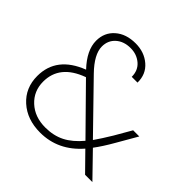

<svg xmlns="http://www.w3.org/2000/svg" viewBox="-181 -879 1059 1059"><g transform="rotate(45 348.0 -349.5)"><path d="M458 -564H413Q413 -614 379 -643Q345 -672 297 -672Q244 -672 211 -642.5Q178 -613 178 -566Q178 -505 253 -428L508 -166Q536 -206 571 -264L627 -361H675L607 -243Q571 -180 538 -136L670 0H613L512 -103Q413 11 273 11Q171 11 106 -47.5Q41 -106 41 -199Q41 -350 207 -414Q133 -492 133 -566Q133 -630 178.5 -670Q224 -710 298 -710Q366 -710 412.5 -670Q459 -630 458 -564ZM273 -29Q337 -29 386.5 -54Q436 -79 482 -134L236 -384L233 -383Q86 -329 86 -200Q86 -126 138.5 -77.5Q191 -29 273 -29Z"/></g></svg>

Font: Poppins ExtraLight
Style: Regular
Weight: 275
Designer: Ninad Kale (Devanagari), Jonny Pinhorn (Latin)
Foundry: Indian Type Foundry
Version: Version 3.200;PS 1.000;hotconv 16.6.54;makeotf.lib2.5.65590